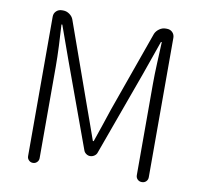

<svg xmlns="http://www.w3.org/2000/svg" viewBox="-80 -815 948 901"><g transform="rotate(10 393.5 -364.5)"><path d="M133 0Q122 0 114 -8Q106 -16 106 -27V-692Q106 -708 117 -718.5Q128 -729 144 -729H150Q166 -729 180 -719Q194 -709 199 -695L336 -310Q350 -270 364.5 -230.5Q379 -191 393 -150H397Q411 -191 424.5 -230.5Q438 -270 451 -310L588 -695Q594 -709 608 -719Q622 -729 638 -729H644Q660 -729 670.5 -718.5Q681 -708 681 -692V-28Q681 -16 673 -8Q665 0 653 0H652Q640 0 632 -8Q624 -16 624 -28V-463Q624 -507 626.5 -562Q629 -617 631 -663H627L570 -501L425 -101Q422 -91 412.5 -84.5Q403 -78 392 -78Q382 -78 373 -84.5Q364 -91 361 -101L215 -501L157 -663H153Q156 -617 158.5 -562Q161 -507 161 -463V-27Q161 -16 153 -8Q145 0 134 0Z"/></g></svg>

Font: Chiron GoRound TC L
Style: Regular
Weight: 300
Designer: Ryoko NISHIZUKA 西塚涼子 (kana, bopomofo & ideographs); Paul D. Hunt (Latin, Greek & Cyrillic); Sandoll Communications 산돌커뮤니
Foundry: Adobe
Version: Version 1.000;hotconv 1.1.1;makeotfexe 2.6.0